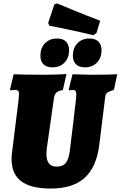

<svg xmlns="http://www.w3.org/2000/svg" viewBox="-20 -1080 699 1112"><path d="M249 -192Q247 -115 308 -115Q343 -115 360 -135Q377 -155 384 -203Q393 -276 404.5 -371.5Q416 -467 420 -505Q422 -527 422 -532Q422 -547 417.5 -553Q413 -559 402 -559Q395 -559 389 -558Q383 -557 381 -557L378 -561L400 -650Q413 -650 448 -648.5Q483 -647 516 -647Q564 -647 604.5 -648Q645 -649 659 -650L640 -560Q609 -550 600 -542Q591 -534 589 -516L554 -234Q537 -109 468.5 -48.5Q400 12 274 12Q159 12 103 -30Q47 -72 47 -159Q47 -178 50 -199L88 -505Q90 -529 90 -534Q90 -549 85 -554Q80 -559 68 -559Q59 -559 51 -558Q43 -557 40 -557L38 -561L59 -650Q75 -649 124 -648Q173 -647 233 -647Q270 -647 310 -648.5Q350 -650 365 -651L344 -558Q318 -555 306.5 -544Q295 -533 292 -509L251 -220ZM295 -1055 311 -1060Q333 -1051 408 -1020Q483 -989 560 -960L539 -889L520 -876Q443 -895 365.5 -911Q288 -927 266 -931L259 -947ZM214 -757Q214 -802 240.5 -829.5Q267 -857 311 -857Q344 -857 362 -839.5Q380 -822 380 -789Q380 -745 353.5 -717.5Q327 -690 284 -690Q250 -690 232 -707.5Q214 -725 214 -757ZM402 -757Q402 -802 428.5 -829.5Q455 -857 498 -857Q532 -857 550 -839Q568 -821 568 -789Q568 -745 541.5 -717.5Q515 -690 472 -690Q438 -690 420 -707.5Q402 -725 402 -757Z"/></svg>

Font: Alegreya Black
Style: Italic
Weight: 900
Italic angle: -7°
Designer: Juan Pablo del Peral
Foundry: Huerta Tipografica
Version: Version 2.007; ttfautohint (v1.6)